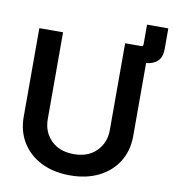

<svg xmlns="http://www.w3.org/2000/svg" viewBox="-92 -925 914 1016"><g transform="rotate(10 365.0 -417.0)"><path d="M352.1 11.7Q262.7 11.7 196.5 -21.7Q130.4 -55.2 94 -114.5Q57.6 -173.8 57.6 -251.5V-727.5H185.1V-261.7Q185.1 -192.4 230.2 -147.5Q275.4 -102.5 352.1 -102.5Q428.7 -102.5 473.6 -147.5Q518.6 -192.4 518.6 -261.7V-727.5H604.5Q615.7 -727.5 615.7 -738.8V-844.7H730V-733.4Q730 -690.9 707.8 -668.9Q685.5 -647 646 -643.6V-251.5Q646 -173.8 609.6 -114.5Q573.2 -55.2 507.1 -21.7Q440.9 11.7 352.1 11.7Z"/></g></svg>

Font: Inter Display SemiBold
Style: Regular
Weight: 600
Designer: Rasmus Andersson
Foundry: rsms
Version: Version 4.001;git-9221beed3